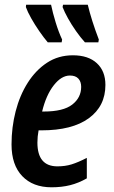

<svg xmlns="http://www.w3.org/2000/svg" viewBox="-20 -786 485 816"><path d="M199 10Q120 10 74.5 -37.5Q29 -85 29 -172Q29 -245 46.5 -313Q64 -381 98 -434.5Q132 -488 180 -519.5Q228 -551 290 -551Q355 -551 391.5 -517.5Q428 -484 428 -425Q428 -335 357.5 -283.5Q287 -232 156 -232H144Q139 -206 139 -180Q139 -79 224 -79Q257 -79 284.5 -87.5Q312 -96 349 -115V-28Q314 -8 278 1Q242 10 199 10ZM166 -312Q249 -312 287 -341.5Q325 -371 325 -417Q325 -439 313 -452Q301 -465 277 -465Q241 -465 208.5 -423.5Q176 -382 159 -312ZM341 -606Q322 -627 303 -654Q284 -681 269 -708Q254 -735 246 -756L248 -766H353Q369 -699 400 -618L398 -606ZM183 -606Q166 -626 147 -653.5Q128 -681 112.5 -708.5Q97 -736 90 -756L91 -766H197Q204 -732 216.5 -691Q229 -650 244 -618L242 -606Z"/></svg>

Font: Noto Sans Condensed SemiBold
Style: Italic
Weight: 600
Width: 3
Italic angle: -12°
Designer: Monotype Design Team
Foundry: Monotype Imaging Inc.
Version: Version 2.013; ttfautohint (v1.8.4.7-5d5b)